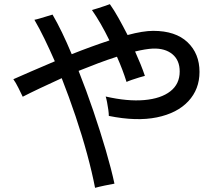

<svg xmlns="http://www.w3.org/2000/svg" viewBox="-20 -833 1040 921"><path d="M436 68Q422 -5 398 -93.5Q374 -182 342.5 -275.5Q311 -369 276 -458Q221 -433 172.5 -410Q124 -387 89 -369Q82 -384 68.5 -411Q55 -438 44 -453Q76 -467 128.5 -490Q181 -513 243 -539Q218 -596 193.5 -646.5Q169 -697 145 -738Q156 -740 172.5 -745Q189 -750 205.5 -755Q222 -760 232 -763Q277 -686 324 -573Q417 -610 505 -639Q463 -725 421 -785Q431 -788 448 -793Q465 -798 481.5 -804Q498 -810 507 -813Q527 -785 548.5 -746.5Q570 -708 592 -665Q666 -685 715 -685Q822 -685 879.5 -630.5Q937 -576 937 -488Q937 -405 883.5 -347.5Q830 -290 732.5 -270Q635 -250 502 -277Q502 -289 499.5 -307Q497 -325 493.5 -343Q490 -361 487 -370Q592 -346 672 -353Q752 -360 797 -395Q842 -430 842 -490Q842 -544 807 -573Q772 -602 713 -600Q695 -599 674 -595.5Q653 -592 628 -586Q642 -555 654 -525.5Q666 -496 675 -469Q666 -467 648 -461.5Q630 -456 612.5 -450Q595 -444 587 -440Q569 -498 541 -561Q497 -547 450.5 -529.5Q404 -512 357 -493Q394 -400 427.5 -301.5Q461 -203 487.5 -112.5Q514 -22 529 48Q511 51 482.5 57Q454 63 436 68Z"/></svg>

Font: Zen Kaku Gothic Antique Medium
Style: Regular
Weight: 500
Designer: Yoshimichi Ohira
Foundry: Positype
Version: Version 1.002